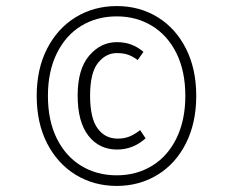

<svg xmlns="http://www.w3.org/2000/svg" viewBox="-20 -751 768 633"><path d="M627 -435Q627 -346 593 -278.5Q559 -211 499 -174.5Q439 -138 365 -138Q290 -138 230 -174.5Q170 -211 135.5 -278Q101 -345 101 -435Q101 -524 135.5 -591Q170 -658 230 -694.5Q290 -731 365 -731Q440 -731 499.5 -694.5Q559 -658 593 -591Q627 -524 627 -435ZM138 -435Q138 -354 167 -295Q196 -236 247.5 -204.5Q299 -173 365 -173Q430 -173 481.5 -204.5Q533 -236 562 -295.5Q591 -355 591 -435Q591 -516 562 -575Q533 -634 481.5 -665.5Q430 -697 365 -697Q299 -697 247.5 -665.5Q196 -634 167 -574.5Q138 -515 138 -435ZM453 -580 434 -553Q418 -565 402.5 -570.5Q387 -576 365 -576Q329 -576 303 -543.5Q277 -511 277 -436Q277 -362 301.5 -328Q326 -294 368 -294Q390 -294 407 -301Q424 -308 442 -322L460 -295Q419 -258 366 -258Q307 -258 271.5 -303.5Q236 -349 236 -436Q236 -523 274 -567.5Q312 -612 365 -612Q392 -612 413 -604Q434 -596 453 -580Z"/></svg>

Font: Fira Sans Condensed ExtraLight
Style: Regular
Weight: 275
Width: 3
Designer: Carrois Corporate & Edenspiekermann AG
Foundry: Carrois Corporate GbR & Edenspiekermann AG
Version: Version 4.203